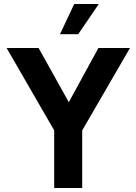

<svg xmlns="http://www.w3.org/2000/svg" viewBox="-20 -940 682 960"><path d="M251 -288 13 -700H173L324 -429L472 -700H630L391 -288V0H251ZM351 -920H474L371 -769H280Z"/></svg>

Font: Moderustic SemiBold
Style: Regular
Weight: 600
Designer: Tural Alisoy
Foundry: TAFT Foundry
Version: Version 2.120